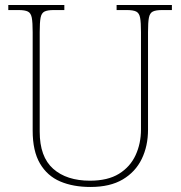

<svg xmlns="http://www.w3.org/2000/svg" viewBox="-20 -734 719 764"><path d="M340 10Q271 10 219.5 -12Q168 -34 139 -83.5Q110 -133 110 -214V-606Q110 -645 106.5 -663.5Q103 -682 91 -688Q79 -694 54 -694H13V-714H236V-694H194Q169 -694 157 -688Q145 -682 141.5 -663.5Q138 -645 138 -606V-210Q138 -110 191.5 -62.5Q245 -15 338 -15Q409 -15 453.5 -42.5Q498 -70 519.5 -116.5Q541 -163 541 -219V-606Q541 -645 537.5 -663.5Q534 -682 522 -688Q510 -694 485 -694H444V-714H664V-694H625Q600 -694 588 -688Q576 -682 572.5 -663.5Q569 -645 569 -606V-218Q569 -153 544 -101.5Q519 -50 468.5 -20Q418 10 340 10Z"/></svg>

Font: Noto Serif Khmer Thin
Style: Regular
Weight: 250
Version: Version 2.003